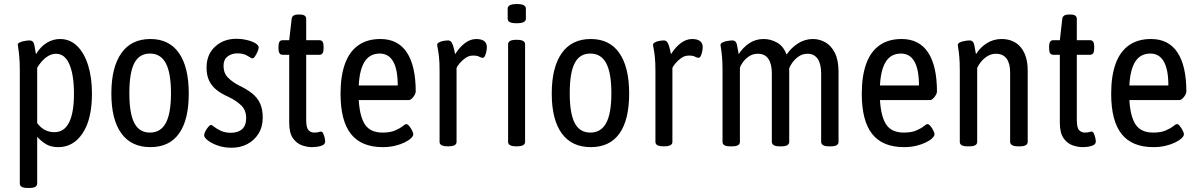

<svg xmlns="http://www.w3.org/2000/svg" viewBox="-20 -722 5925 950"><path d="M116 208Q78 208 78 186V-373Q78 -414 75.5 -441Q73 -468 70.5 -482.5Q68 -497 68 -500Q68 -507 75.5 -511Q83 -515 93 -517.5Q103 -520 112.5 -521Q122 -522 126 -522Q145 -522 149.5 -501Q154 -480 158 -454Q181 -492 212 -510.5Q243 -529 277 -529Q326 -529 361.5 -494.5Q397 -460 416 -399Q435 -338 435 -259Q435 -132 389 -63Q343 6 269 6Q232 6 208 -8.5Q184 -23 164 -45V186Q164 208 126 208ZM249 -68Q298 -68 322 -116.5Q346 -165 346 -258Q346 -351 323.5 -403.5Q301 -456 257 -456Q232 -456 208 -438Q184 -420 164 -387V-113Q181 -90 202.5 -79Q224 -68 249 -68Z M724 6Q630 6 580.5 -62Q531 -130 531 -259Q531 -389 580.5 -459Q630 -529 724 -529Q817 -529 865.5 -459.5Q914 -390 914 -259Q914 -129 866 -61.5Q818 6 724 6ZM722 -66Q775 -66 800.5 -113.5Q826 -161 826 -261Q826 -361 800.5 -409Q775 -457 722 -457Q669 -457 644.5 -409.5Q620 -362 620 -261Q620 -161 644.5 -113.5Q669 -66 722 -66Z M1126 9Q1088 9 1057 -2Q1026 -13 1008 -27.5Q990 -42 990 -53Q990 -60 996 -72Q1002 -84 1010.5 -94Q1019 -104 1024 -104Q1028 -104 1040.5 -94Q1053 -84 1073.5 -74.5Q1094 -65 1122 -65Q1158 -65 1178 -83Q1198 -101 1198 -138Q1198 -176 1174.5 -199.5Q1151 -223 1110 -243Q1075 -258 1051 -277.5Q1027 -297 1014.5 -323.5Q1002 -350 1002 -388Q1002 -452 1044 -491Q1086 -530 1149 -530Q1176 -530 1201.5 -524Q1227 -518 1243.5 -508Q1260 -498 1260 -487Q1260 -480 1254.5 -467Q1249 -454 1242 -443.5Q1235 -433 1229 -433Q1225 -433 1205 -445.5Q1185 -458 1154 -458Q1126 -458 1106 -442.5Q1086 -427 1086 -397Q1086 -360 1108 -338Q1130 -316 1161 -300Q1199 -282 1226 -261Q1253 -240 1266.5 -211Q1280 -182 1280 -140Q1280 -94 1259 -60.5Q1238 -27 1203.5 -9Q1169 9 1126 9Z M1523 6Q1500 6 1474 -3Q1448 -12 1429.5 -38Q1411 -64 1411 -115V-451H1378Q1358 -451 1358 -481V-493Q1358 -523 1378 -523H1411L1423 -628Q1425 -650 1455 -650H1465Q1495 -650 1495 -628V-523H1561Q1581 -523 1581 -493V-481Q1581 -451 1561 -451H1495V-129Q1495 -90 1506.5 -78Q1518 -66 1534 -66Q1549 -66 1556.5 -68.5Q1564 -71 1568 -71Q1575 -71 1579.5 -61Q1584 -51 1586.5 -39.5Q1589 -28 1589 -23Q1589 -10 1577.5 -4Q1566 2 1550 4Q1534 6 1523 6Z M1874 6Q1768 6 1716.5 -59Q1665 -124 1665 -258Q1665 -346 1687 -406.5Q1709 -467 1753 -498Q1797 -529 1862 -529Q1949 -529 1993 -462.5Q2037 -396 2037 -268Q2037 -262 2031.5 -252Q2026 -242 2018 -234.5Q2010 -227 2004 -227H1755Q1760 -144 1786.5 -105Q1813 -66 1873 -66Q1911 -66 1935 -76.5Q1959 -87 1972 -97.5Q1985 -108 1990 -108Q1997 -108 2005 -98Q2013 -88 2019 -76Q2025 -64 2025 -58Q2025 -49 2013.5 -38Q2002 -27 1981.5 -17Q1961 -7 1933.5 -0.5Q1906 6 1874 6ZM1755 -299H1948Q1948 -378 1925.5 -417.5Q1903 -457 1859 -457Q1810 -457 1784.5 -417.5Q1759 -378 1755 -299Z M2195 2Q2155 2 2155 -20V-373Q2155 -414 2152 -441Q2149 -468 2146 -482Q2143 -496 2143 -499Q2143 -506 2149.5 -510.5Q2156 -515 2165 -517.5Q2174 -520 2183 -521Q2192 -522 2197 -522Q2209 -522 2215.5 -510.5Q2222 -499 2225.5 -483Q2229 -467 2232 -454Q2255 -490 2281.5 -509.5Q2308 -529 2337 -529Q2354 -529 2366 -524Q2378 -519 2383.5 -510Q2389 -501 2389 -490Q2389 -480 2386.5 -467.5Q2384 -455 2379.5 -445.5Q2375 -436 2369 -436Q2360 -436 2351 -441.5Q2342 -447 2320 -447Q2300 -447 2283 -435Q2266 -423 2254 -408.5Q2242 -394 2239 -386V-20Q2239 2 2199 2Z M2534 2Q2494 2 2494 -20V-503Q2494 -525 2534 -525H2538Q2578 -525 2578 -503V-20Q2578 2 2538 2ZM2536 -607Q2513 -607 2502.5 -612.5Q2492 -618 2492 -629V-680Q2492 -690 2502.5 -696Q2513 -702 2538 -702Q2561 -702 2571.5 -696Q2582 -690 2582 -680V-629Q2582 -619 2571.5 -613Q2561 -607 2536 -607Z M2903 6Q2809 6 2759.5 -62Q2710 -130 2710 -259Q2710 -389 2759.5 -459Q2809 -529 2903 -529Q2996 -529 3044.5 -459.5Q3093 -390 3093 -259Q3093 -129 3045 -61.5Q2997 6 2903 6ZM2901 -66Q2954 -66 2979.5 -113.5Q3005 -161 3005 -261Q3005 -361 2979.5 -409Q2954 -457 2901 -457Q2848 -457 2823.5 -409.5Q2799 -362 2799 -261Q2799 -161 2823.5 -113.5Q2848 -66 2901 -66Z M3263 2Q3223 2 3223 -20V-373Q3223 -414 3220 -441Q3217 -468 3214 -482Q3211 -496 3211 -499Q3211 -506 3217.5 -510.5Q3224 -515 3233 -517.5Q3242 -520 3251 -521Q3260 -522 3265 -522Q3277 -522 3283.5 -510.5Q3290 -499 3293.5 -483Q3297 -467 3300 -454Q3323 -490 3349.5 -509.5Q3376 -529 3405 -529Q3422 -529 3434 -524Q3446 -519 3451.5 -510Q3457 -501 3457 -490Q3457 -480 3454.5 -467.5Q3452 -455 3447.5 -445.5Q3443 -436 3437 -436Q3428 -436 3419 -441.5Q3410 -447 3388 -447Q3368 -447 3351 -435Q3334 -423 3322 -408.5Q3310 -394 3307 -386V-20Q3307 2 3267 2Z M3592 2Q3555 2 3555 -20V-373Q3555 -414 3552.5 -441Q3550 -468 3547.5 -482Q3545 -496 3545 -499Q3545 -506 3552.5 -510.5Q3560 -515 3570 -517.5Q3580 -520 3589.5 -521Q3599 -522 3603 -522Q3622 -522 3626.5 -500Q3631 -478 3635 -454Q3655 -486 3686.5 -507.5Q3718 -529 3758 -529Q3793 -529 3824.5 -511.5Q3856 -494 3872 -452Q3895 -486 3929 -507.5Q3963 -529 4002 -529Q4035 -529 4064 -512.5Q4093 -496 4111 -460Q4129 -424 4129 -367V-20Q4129 2 4091 2H4081Q4061 2 4052 -4Q4043 -10 4043 -20V-359Q4043 -405 4026 -430.5Q4009 -456 3975 -456Q3949 -456 3928 -440Q3907 -424 3894.5 -403Q3882 -382 3880 -365L3881 -415Q3884 -403 3884.5 -391Q3885 -379 3885 -367V-20Q3885 -10 3876 -4Q3867 2 3848 2H3837Q3817 2 3808 -4Q3799 -10 3799 -20V-359Q3799 -405 3782 -430.5Q3765 -456 3730 -456Q3705 -456 3686.5 -443.5Q3668 -431 3656 -414.5Q3644 -398 3641 -386V-20Q3641 2 3603 2Z M4453 6Q4347 6 4295.5 -59Q4244 -124 4244 -258Q4244 -346 4266 -406.5Q4288 -467 4332 -498Q4376 -529 4441 -529Q4528 -529 4572 -462.5Q4616 -396 4616 -268Q4616 -262 4610.5 -252Q4605 -242 4597 -234.5Q4589 -227 4583 -227H4334Q4339 -144 4365.5 -105Q4392 -66 4452 -66Q4490 -66 4514 -76.5Q4538 -87 4551 -97.5Q4564 -108 4569 -108Q4576 -108 4584 -98Q4592 -88 4598 -76Q4604 -64 4604 -58Q4604 -49 4592.5 -38Q4581 -27 4560.5 -17Q4540 -7 4512.5 -0.5Q4485 6 4453 6ZM4334 -299H4527Q4527 -378 4504.5 -417.5Q4482 -457 4438 -457Q4389 -457 4363.5 -417.5Q4338 -378 4334 -299Z M4766 2Q4729 2 4729 -20V-373Q4729 -414 4726.5 -441Q4724 -468 4721.5 -482Q4719 -496 4719 -499Q4719 -506 4726.5 -510.5Q4734 -515 4744 -517.5Q4754 -520 4763.5 -521Q4773 -522 4777 -522Q4796 -522 4800.5 -500Q4805 -478 4809 -454Q4831 -489 4864 -509Q4897 -529 4935 -529Q4997 -529 5031 -487.5Q5065 -446 5065 -373V-20Q5065 -10 5056 -4Q5047 2 5027 2H5017Q4997 2 4987.5 -4Q4978 -10 4978 -20V-365Q4978 -408 4960.5 -432Q4943 -456 4907 -456Q4879 -456 4854.5 -436.5Q4830 -417 4815 -386V-20Q4815 2 4777 2Z M5336 6Q5313 6 5287 -3Q5261 -12 5242.5 -38Q5224 -64 5224 -115V-451H5191Q5171 -451 5171 -481V-493Q5171 -523 5191 -523H5224L5236 -628Q5238 -650 5268 -650H5278Q5308 -650 5308 -628V-523H5374Q5394 -523 5394 -493V-481Q5394 -451 5374 -451H5308V-129Q5308 -90 5319.5 -78Q5331 -66 5347 -66Q5362 -66 5369.5 -68.5Q5377 -71 5381 -71Q5388 -71 5392.5 -61Q5397 -51 5399.5 -39.5Q5402 -28 5402 -23Q5402 -10 5390.5 -4Q5379 2 5363 4Q5347 6 5336 6Z M5687 6Q5581 6 5529.5 -59Q5478 -124 5478 -258Q5478 -346 5500 -406.5Q5522 -467 5566 -498Q5610 -529 5675 -529Q5762 -529 5806 -462.5Q5850 -396 5850 -268Q5850 -262 5844.5 -252Q5839 -242 5831 -234.5Q5823 -227 5817 -227H5568Q5573 -144 5599.5 -105Q5626 -66 5686 -66Q5724 -66 5748 -76.5Q5772 -87 5785 -97.5Q5798 -108 5803 -108Q5810 -108 5818 -98Q5826 -88 5832 -76Q5838 -64 5838 -58Q5838 -49 5826.5 -38Q5815 -27 5794.5 -17Q5774 -7 5746.5 -0.5Q5719 6 5687 6ZM5568 -299H5761Q5761 -378 5738.5 -417.5Q5716 -457 5672 -457Q5623 -457 5597.5 -417.5Q5572 -378 5568 -299Z"/></svg>

Font: Asap Condensed VF Beta
Style: Regular
Weight: 400
Designer: Pablo Cosgaya
Foundry: Omnibus-Type
Version: Version 1.008